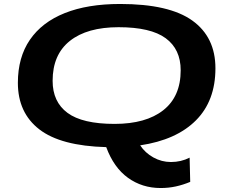

<svg xmlns="http://www.w3.org/2000/svg" viewBox="-20 -731 1148 967"><path d="M789 216Q696 216 624.5 164.5Q553 113 515 10Q286 4 178 -79.5Q70 -163 70 -314Q70 -442 130.5 -530.5Q191 -619 306 -665Q421 -711 585 -711Q832 -711 948.5 -627.5Q1065 -544 1065 -387Q1065 -223 966.5 -124.5Q868 -26 686 1Q711 39 752.5 62Q794 85 841 85Q892 85 935 63L938 185Q902 200 865.5 208Q829 216 789 216ZM557 -107Q715 -107 802.5 -176Q890 -245 890 -377Q890 -483 814.5 -538.5Q739 -594 577 -594Q419 -594 332 -525Q245 -456 245 -324Q245 -218 320 -162.5Q395 -107 557 -107Z"/></svg>

Font: Georama ExtraExtended SemiBold
Style: Italic
Weight: 600
Width: 8
Italic angle: -9°
Designer: Jean-Baptiste Levee
Foundry: Production Type
Version: Version 1.000